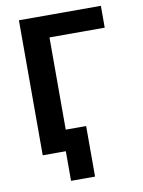

<svg xmlns="http://www.w3.org/2000/svg" viewBox="-96 -796 762 1023"><g transform="rotate(-10 285.0 -284.5)"><path d="M204.1 0H176.8H79.1V-730.5H522.5V-612.3H223.6V-113.3H334V160.2H204.1Z"/></g></svg>

Font: Mgen+ 1c bold
Style: Bold
Weight: 700
Designer: [Source Han Sans]
Ryoko NISHIZUKA  (kana & ideographs); Paul D. Hunt (Latin, Greek & Cyrillic); Wenlong ZHANG  (bopomofo
Version: Version 1.059.20150602